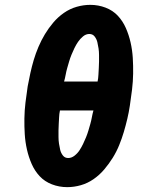

<svg xmlns="http://www.w3.org/2000/svg" viewBox="-20 -763 640 791"><path d="M257 8Q224 8 194 -3.5Q164 -15 143.5 -37Q123 -59 110.5 -87.5Q98 -116 91 -147Q84 -178 82 -210Q80 -242 80.5 -275Q81 -308 85 -341Q89 -374 94 -407Q99 -434 105 -461.5Q111 -489 119 -516Q127 -543 138.5 -570Q150 -597 165 -622Q180 -647 199.5 -670Q219 -693 243.5 -710Q268 -727 296 -735Q324 -743 352 -743Q385 -743 415 -731.5Q445 -720 465.5 -698Q486 -676 498.5 -647.5Q511 -619 518 -588Q525 -557 527 -525Q529 -493 528.5 -460Q528 -427 524 -394Q520 -361 515 -328Q511 -301 504.5 -273.5Q498 -246 490 -219Q482 -192 471 -165Q460 -138 444.5 -113Q429 -88 409.5 -65Q390 -42 365.5 -25Q341 -8 313 0Q285 8 257 8ZM244 -427H382Q385 -441 385.5 -455Q386 -469 387 -482.5Q388 -496 388 -509.5Q388 -523 388 -536.5Q388 -550 386 -563.5Q384 -577 381 -589.5Q378 -602 370 -612.5Q362 -623 348 -623Q334 -623 322 -613Q310 -603 301.5 -590.5Q293 -578 286.5 -564.5Q280 -551 274.5 -537.5Q269 -524 265 -510.5Q261 -497 257 -483Q253 -469 250.5 -455Q248 -441 244 -427ZM261 -112Q275 -112 287.5 -122Q300 -132 308 -144.5Q316 -157 322.5 -170.5Q329 -184 334.5 -197.5Q340 -211 344 -224.5Q348 -238 352 -252Q356 -266 358.5 -280Q361 -294 365 -308H227Q224 -294 223.5 -280Q223 -266 222 -252.5Q221 -239 221 -225.5Q221 -212 221 -198.5Q221 -185 223 -171.5Q225 -158 228 -145.5Q231 -133 239 -122.5Q247 -112 261 -112Z"/></svg>

Font: Iosevka Etoile Heavy
Style: Italic
Weight: 900
Italic angle: -9°
Designer: Belleve Invis
Foundry: Belleve Invis
Version: Version 22.1.2; ttfautohint (v1.8.4)